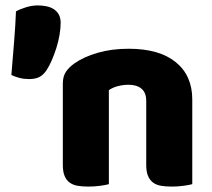

<svg xmlns="http://www.w3.org/2000/svg" viewBox="-20 -681 783 709"><path d="M520 -308Q520 -339 502.5 -353.5Q485 -368 455 -368Q435 -368 415.5 -363Q396 -358 382 -348V-1Q372 2 350.5 5Q329 8 306 8Q284 8 266.5 5Q249 2 237 -7Q225 -16 218.5 -31.5Q212 -47 212 -72V-372Q212 -399 223.5 -416Q235 -433 255 -447Q289 -471 340.5 -486Q392 -501 455 -501Q568 -501 629 -451.5Q690 -402 690 -314V-1Q680 2 658.5 5Q637 8 614 8Q592 8 574.5 5Q557 2 545 -7Q533 -16 526.5 -31.5Q520 -47 520 -72ZM152 -422Q141 -405 126 -397Q111 -389 88 -389Q69 -389 53 -393Q37 -397 22 -404Q27 -465 32 -526Q37 -587 39 -639Q53 -647 75.5 -654Q98 -661 119 -661Q135 -661 150.5 -658Q166 -655 178 -647.5Q190 -640 197 -627.5Q204 -615 204 -597Q204 -577 200 -553Q196 -529 188.5 -505Q181 -481 171.5 -459Q162 -437 152 -422Z"/></svg>

Font: Baloo Paaji
Style: Regular
Weight: 400
Designer: Shuchita Grover and Ek Type
Foundry: Ek Type
Version: Version 1.443;PS 1.000;hotconv 16.6.51;makeotf.lib2.5.65220;